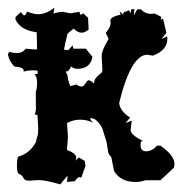

<svg xmlns="http://www.w3.org/2000/svg" viewBox="-20 -472 484 498"><path d="M150.4 -286.6 155.3 -275.9Q155.3 -265.1 162.6 -248.5L177.7 -252.9Q186 -247.6 191.4 -247.6Q194.8 -247.6 197.3 -250Q199.7 -252.4 201.7 -255.6Q203.6 -258.8 205.6 -261.2Q207.5 -263.7 210.4 -263.7Q215.3 -263.7 223.6 -255.4Q224.6 -264.2 228 -268.8Q231.4 -273.4 235.4 -276.6Q239.3 -279.8 242.4 -282.7Q245.6 -285.6 245.6 -290L243.7 -327.1Q243.7 -341.3 261.7 -371.1L254.4 -386.7Q267.1 -402.3 267.1 -412.1L266.1 -418.5Q266.1 -428.2 293 -434.1L290 -442.9L299.3 -434.1Q299.3 -439.9 304.2 -441.4L314.5 -445.3Q317.9 -439 319.8 -439V-447.8L328.6 -448.2L327.1 -431.6L335.9 -447.8H345.7Q356.4 -436 372.1 -436L380.9 -437L398.4 -428.2L397 -420.4L402.8 -423.8L411.6 -386.7L398.9 -370.6L413.6 -377.9L414.1 -371.1Q414.1 -341.8 376.5 -327.6L362.3 -330.1Q319.8 -330.1 289.1 -205.1Q291 -184.1 317.4 -167L305.7 -152.8L321.8 -159.2L318.8 -134.8Q318.8 -122.1 350.1 -106.9Q344.7 -106 344.7 -98.1V-92.8Q344.7 -88.9 347.7 -84.2Q350.6 -79.6 358.9 -79.6Q374.5 -79.6 387.2 -94.2H396Q432.6 -69.3 432.6 -45.9L431.2 -37.1L396 -4.4H356.9Q344.2 0 331.5 0Q293 0 275.9 -28.3L268.6 -64.5Q259.8 -72.8 259.8 -83L257.8 -95.2Q257.8 -101.6 247.6 -131.8Q247.6 -133.8 245.1 -139.4Q242.7 -145 238.3 -150.9Q233.9 -156.7 228 -161.1Q222.2 -165.5 215.3 -165.5L213.9 -164.6Q213.9 -161.6 221.2 -153.8Q206.1 -161.6 187.5 -161.6Q169.9 -161.6 153.8 -152.8L156.2 -117.2L153.8 -83Q177.7 -74.2 177.7 -63Q177.7 -58.1 174.3 -54.7L184.6 -63.5L199.7 -54.7L201.7 -41.5L190.9 -11.2L186.5 -12.7Q180.7 -12.7 174.3 -2L153.8 0L155.3 -16.6L136.2 6.3Q98.6 -4.9 80.6 -4.9L55.7 -3.4Q48.3 -3.4 45.7 -5.1Q43 -6.8 41.3 -9.8Q39.6 -12.7 37.1 -15.9Q34.7 -19 27.3 -22Q23.9 -28.3 23.9 -42.5Q23.9 -58.6 27.3 -65.9Q57.1 -73.7 72.8 -103Q76.2 -117.2 77.6 -120.4Q79.1 -123.5 79.1 -139.6L77.1 -174.3L74.2 -173.8Q70.8 -173.8 70.8 -177.2L73.2 -187L72.8 -233.4Q76.2 -243.2 76.2 -258.3Q76.2 -273.4 69.3 -279.3L77.6 -280.8V-288.6L68.8 -289.6Q51.3 -289.6 41 -286.1L41.5 -288.6Q41.5 -297.9 17.6 -299.3Q2.9 -314 0.5 -332L4.9 -337.9Q12.2 -334.5 23.9 -334.5Q39.1 -334.5 46.4 -345.7L69.8 -343.8H76.2L75.2 -388.2Q32.2 -394 20 -421.9L20.5 -428.2L34.7 -440.9Q39.1 -432.1 43 -432.1Q46.9 -432.1 49.8 -441.9Q68.8 -435.1 78.1 -435.1Q99.6 -435.1 121.1 -452.1L118.7 -437Q133.3 -441.4 142.6 -441.4L162.6 -437.5L186.5 -441.4Q187 -433.6 190.4 -433.6L195.8 -437.5L208.5 -425.8V-422.4L210 -395.5Q200.2 -387.2 191.9 -387.2Q181.6 -387.2 170.9 -397.9L155.3 -384.8Q148.4 -357.9 146 -343.3L157.2 -341.8L168.5 -354.5L169.9 -345.7H202.6L219.7 -324.7Q214.8 -293.5 180.2 -293.5Q171.4 -293.5 164.1 -299.8Q161.1 -291 155.3 -287.1Z"/></svg>

Font: Truetypewriter PolyglOTT
Style: Regular
Weight: 400
Designer: Sergey Beatoff a.k.a. Sam_T
Version: Version 3.76